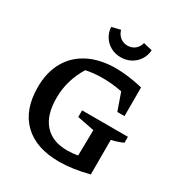

<svg xmlns="http://www.w3.org/2000/svg" viewBox="-204 -1029 1114 1183"><g transform="rotate(30 353.5 -437.5)"><path d="M387 10Q223 10 134 -76.5Q45 -163 45 -322Q45 -429 88.5 -505.5Q132 -582 213 -623Q294 -664 407 -664Q449 -664 498 -657.5Q547 -651 597 -639V-435H546L503 -557Q433 -571 361 -571Q303 -571 246 -559Q213 -505 195.5 -446.5Q178 -388 178 -322Q178 -201 234.5 -138Q291 -75 396 -75Q431 -75 471 -82L474 -264L353 -288V-335H679V-293Q662 -285 641.5 -278Q621 -271 597 -266V-20Q481 10 387 10ZM395 -737Q355 -737 323 -754.5Q291 -772 272 -802.5Q253 -833 251 -870L313 -885Q320 -857 342 -838.5Q364 -820 395 -820Q426 -820 448 -838.5Q470 -857 476 -885L539 -870Q537 -833 517.5 -802.5Q498 -772 466 -754.5Q434 -737 395 -737Z"/></g></svg>

Font: Piazzolla SemiBold
Style: Regular
Weight: 600
Designer: Juan Pablo del Peral
Foundry: Huerta Tipografica
Version: Version 1.330